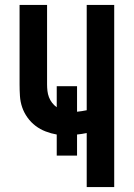

<svg xmlns="http://www.w3.org/2000/svg" viewBox="-20 -755 540 775"><path d="M330 0V-218Q320 -216 310.5 -214.5Q301 -213 291 -212V-127H209V-212Q186 -216 164 -224.5Q142 -233 123.5 -247Q105 -261 91 -280.5Q77 -300 69.5 -322Q62 -344 60.5 -367.5Q59 -391 59 -414V-735H170V-414Q170 -401 171.5 -388Q173 -375 177.5 -363Q182 -351 190 -340.5Q198 -330 209 -322V-407H291V-304Q301 -305 310.5 -306.5Q320 -308 330 -310V-735H441V0Z"/></svg>

Font: Iosevka SS18
Style: Bold
Weight: 700
Monospace: yes
Designer: Belleve Invis
Foundry: Belleve Invis
Version: Version 25.1.1; ttfautohint (v1.8.4)